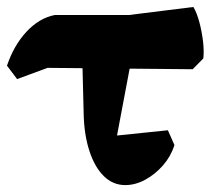

<svg xmlns="http://www.w3.org/2000/svg" viewBox="-26 -522 619 556"><path d="M336.8 14Q301 14 274.5 -12.1Q248 -38.2 232.6 -85.8Q217.2 -133.2 216.2 -196.2L211.5 -384.5L361.2 -385.8L306.8 -97.5L264 -124.5L460.2 -144.8L479.2 -101.8Q468.8 -69.2 446 -43.1Q423.2 -17 394.5 -1.5Q365.8 14 336.8 14ZM23.5 -293 -5.8 -331.8Q14 -390.5 50.4 -429.8Q86.8 -469 131.8 -478.5H347L534 -501.8Q544.2 -484.5 551.4 -457.5Q558.5 -430.5 561.9 -402.4Q565.2 -374.2 562.8 -352.8L532 -321.5L111.8 -325.5Z"/></svg>

Font: Eczar
Style: Regular
Weight: 400
Designer: Vaibhav Singh
Foundry: Rosetta Type Foundry
Version: Version 2.000